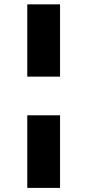

<svg xmlns="http://www.w3.org/2000/svg" viewBox="-20 -748 411 904"><path d="M108.4 -205.1H262.7V136.7H108.4ZM262.7 -727.5V-387.2H108.4V-727.5Z"/></svg>

Font: Inter Extra Bold
Style: Regular
Weight: 800
Designer: Rasmus Andersson
Foundry: rsms
Version: Version 4.000;git-3c8e0fc